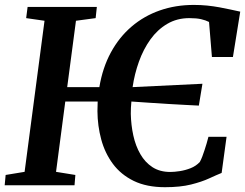

<svg xmlns="http://www.w3.org/2000/svg" viewBox="-22 -772 1022 800"><path d="M665.5 8Q589 8 535.2 -18.2Q481.5 -44.5 448.2 -89.5Q415 -134.5 399.8 -191Q384.5 -247.5 384 -308.5Q384 -318.5 384.5 -328.8Q385 -339 385 -349H250L211.5 -56L292 -43L288.5 0H-2.5L1.5 -43L80.5 -56L163.5 -685.5L87 -696.5L93 -743H381.5L376.5 -696.5L294.5 -685.5L258 -409H392Q405.5 -490 440 -553.5Q474.5 -617 526.2 -661.2Q578 -705.5 643.8 -728.5Q709.5 -751.5 785.5 -751.5Q814.5 -751.5 841.2 -748.8Q868 -746 892.5 -741.5Q917 -737 938.8 -732.2Q960.5 -727.5 979 -723.5L948.5 -534.5H861L849 -680.5Q835.5 -687.5 816.2 -692Q797 -696.5 767 -696.5Q715.5 -696.5 674.8 -672.5Q634 -648.5 604.8 -607.8Q575.5 -567 557 -515.5Q538.5 -464 530.5 -409L821.5 -423L806.5 -332Q785 -333 751.8 -334.8Q718.5 -336.5 680 -338.8Q641.5 -341 601.5 -343.8Q561.5 -346.5 525.5 -349Q524 -336 523.5 -323.2Q523 -310.5 523 -297.5Q524 -251 533.5 -207.5Q543 -164 562.8 -129.8Q582.5 -95.5 613.2 -75.5Q644 -55.5 687.5 -55.5Q704.5 -55.5 727.2 -59Q750 -62.5 772.2 -71.2Q794.5 -80 810.5 -97Q816 -107 820.8 -119.5Q825.5 -132 830 -145.8Q834.5 -159.5 838.8 -173.8Q843 -188 846.5 -202H922L901.5 -51.5Q880.5 -43 849.8 -28.8Q819 -14.5 774 -3.2Q729 8 665.5 8Z"/></svg>

Font: Merriweather 24pt SemiBold
Style: Italic
Weight: 600
Italic angle: -7.8°
Version: Version 2.101